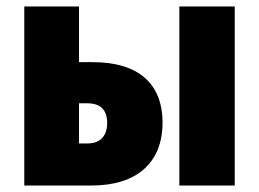

<svg xmlns="http://www.w3.org/2000/svg" viewBox="-20 -573 800 593"><path d="M55 0H263C404 0 482 -72 482 -194C482 -316 406 -381 267 -381H224V-553H55ZM534 0H705V-553H534ZM224 -130V-254H249C290 -254 311 -234 311 -193C311 -153 289 -130 251 -130Z"/></svg>

Font: Noto Sans Condensed Black
Style: Regular
Weight: 900
Width: 3
Designer: Monotype Design Team
Foundry: Monotype Imaging Inc.
Version: Version 2.013